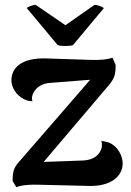

<svg xmlns="http://www.w3.org/2000/svg" viewBox="-20 -762 541 792"><path d="M281 -576 408 -728C406 -734 380 -742 370 -742L250 -658L127 -742C117 -742 92 -734 91 -728L218 -576C230 -571 269 -571 281 -576ZM429 -174C420 -177 410 -179 398 -181C402 -169 402 -152 393 -137C383 -118 361 -102 324 -100L160 -94L430 -412C454 -440 457 -460 457 -494L444 -524C419 -515 385 -514 352 -515L170 -521C68 -524 27 -482 27 -430C27 -406 44 -368 83 -351C93 -346 104 -345 114 -344C109 -358 113 -374 124 -389C135 -404 156 -418 186 -420L352 -433L59 -95C36 -71 32 -50 32 -16L47 10C75 0 111 -1 139 0L349 5C437 7 486 -35 486 -88C486 -114 470 -157 429 -174Z"/></svg>

Font: Arima Koshi ExtraBold
Style: Regular
Weight: 800
Designer: Joana Correia and Natanael Gama
Foundry: NDISCOVER
Version: Version 1.019;PS 001.019;hotconv 1.0.88;makeotf.lib2.5.64775